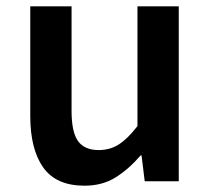

<svg xmlns="http://www.w3.org/2000/svg" viewBox="-20 -575 669 609"><path d="M248 14Q158 14 117 -44Q76 -102 76 -207V-555H207V-223Q207 -156 227.5 -127.5Q248 -99 293 -99Q329 -99 357 -117Q385 -135 416 -175V-555H547V0H439L429 -82H426Q389 -39 347 -12.5Q305 14 248 14Z"/></svg>

Font: Noto Sans SC SemiBold
Style: Regular
Weight: 600
Designer: Ryoko NISHIZUKA 西塚涼子 (kana, bopomofo & ideographs); Paul D. Hunt (Latin, Greek & Cyrillic); Sandoll Communications 산돌커뮤니
Foundry: Adobe
Version: Version 2.004-H2;hotconv 1.0.118;makeotfexe 2.5.65603